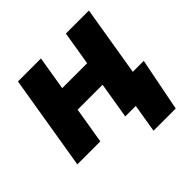

<svg xmlns="http://www.w3.org/2000/svg" viewBox="-173 -681 997 997"><g transform="rotate(-45 325.5 -182.5)"><path d="M461.9 -335.4 439.5 -199.7H159.2L181.6 -335.4ZM261.2 -522.5 174.8 0H5.9L92.3 -522.5ZM613.3 -522.5 526.9 0H357.9L444.3 -522.5ZM409.2 156.2 435.1 0H390.6L413.1 -136.2H629.9L572.3 156.2Z"/></g></svg>

Font: Inter 28pt ExtraBold
Style: Italic
Weight: 800
Italic angle: -9.3988°
Designer: Rasmus Andersson
Foundry: rsms
Version: Version 4.001;git-66647c0bb